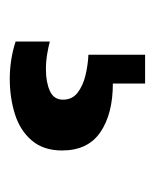

<svg xmlns="http://www.w3.org/2000/svg" viewBox="18 -58 317 393"><g transform="rotate(90 176.5 138.5)"><path d="M141 277Q122 277 102.5 274Q83 271 65 265V195Q76 198 91 200.5Q106 203 122 203Q148 203 166 195Q184 187 184 168Q184 149 169.5 138Q155 127 134 122Q113 117 92 116V0H151V66Q213 66 250.5 91.5Q288 117 288 170Q288 208 267.5 232Q247 256 213.5 266.5Q180 277 141 277Z"/></g></svg>

Font: Oswald
Style: Bold
Weight: 700
Designer: Vernon Adams
Foundry: Vernon Adams
Version: Version 4.103;gftools[0.9.33.dev8+g029e19f]